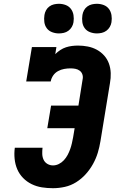

<svg xmlns="http://www.w3.org/2000/svg" viewBox="-20 -983 640 1011"><path d="M259 8Q229 8 200.5 3.5Q172 -1 146.5 -13.5Q121 -26 101.5 -46Q82 -66 71 -91.5Q60 -117 57 -146.5Q54 -176 58 -205H204Q202 -189 202.5 -172.5Q203 -156 209.5 -142Q216 -128 229.5 -120Q243 -112 259 -112Q275 -112 290 -119.5Q305 -127 316.5 -139.5Q328 -152 336 -167Q344 -182 349.5 -197.5Q355 -213 358.5 -228.5Q362 -244 365 -260L373 -308H229L249 -427H393L415 -565Q418 -578 414 -590.5Q410 -603 400 -610.5Q390 -618 377.5 -620.5Q365 -623 351 -623Q335 -623 318 -620Q301 -617 285.5 -608.5Q270 -600 260 -585.5Q250 -571 247 -554H118L148 -735H277L271 -698Q283 -710 297.5 -719.5Q312 -729 327.5 -734Q343 -739 359 -741Q375 -743 391 -743Q417 -743 442.5 -738Q468 -733 490 -721Q512 -709 528.5 -690.5Q545 -672 553.5 -648.5Q562 -625 563 -598.5Q564 -572 559 -545L509 -240Q504 -209 495 -179Q486 -149 470 -120Q454 -91 431.5 -66Q409 -41 381 -23.5Q353 -6 321.5 1Q290 8 259 8ZM490 -807Q472 -807 454.5 -813.5Q437 -820 426.5 -834Q416 -848 413.5 -866.5Q411 -885 414 -904Q416 -917 422.5 -929Q429 -941 440 -949Q451 -957 464 -960Q477 -963 490 -963Q509 -963 526 -956.5Q543 -950 553.5 -936Q564 -922 567 -903.5Q570 -885 567 -866Q565 -853 558 -841Q551 -829 540 -821Q529 -813 516 -810Q503 -807 490 -807ZM290 -807Q272 -807 254.5 -813.5Q237 -820 226.5 -834Q216 -848 213.5 -866.5Q211 -885 214 -904Q216 -917 222.5 -929Q229 -941 240 -949Q251 -957 264 -960Q277 -963 290 -963Q309 -963 326 -956.5Q343 -950 353.5 -936Q364 -922 367 -903.5Q370 -885 367 -866Q365 -853 358 -841Q351 -829 340 -821Q329 -813 316 -810Q303 -807 290 -807Z"/></svg>

Font: Iosevka Curly Slab HvEx
Style: Italic
Weight: 900
Width: 7
Italic angle: -9°
Monospace: yes
Designer: Belleve Invis
Foundry: Belleve Invis
Version: Version 11.1.0; ttfautohint (v1.8.3)